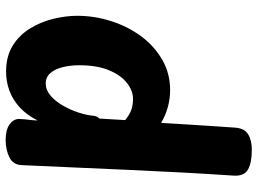

<svg xmlns="http://www.w3.org/2000/svg" viewBox="-133 -741 886 660"><g transform="rotate(90 310.0 -411.0)"><path d="M418.7 -775.4Q420.7 -808.1 441.4 -820.8Q462.2 -833.6 494.8 -833.6Q540.2 -833.6 563.3 -820.1Q586.3 -806.6 583.6 -769.8Q572.1 -596.3 564 -409.7Q555.9 -223.1 547.7 -44Q546.9 -12.9 520.6 -0.2Q494.3 12.6 461 12.6Q426.1 12.6 407.4 -1.1Q388.8 -14.7 389 -33.7Q389.2 -43.6 390.1 -52.7Q391 -61.9 392.4 -72.8Q393.8 -83.7 394 -97.4Q375.1 -59.4 348.8 -35.6Q322.6 -11.7 291.5 -0.3Q260.4 11.1 226.4 11.1Q173.6 11.1 137 -11.7Q100.4 -34.4 77.9 -71.2Q55.3 -108 44.8 -150.9Q34.3 -193.8 34.3 -233.8Q34.3 -292.8 52.6 -349.9Q70.8 -407.1 104.4 -452.8Q138 -498.4 185.2 -525.6Q232.3 -552.8 289.7 -552.8Q318.2 -552.8 346.3 -545.4Q374.4 -538 402.4 -522Q405.4 -568 407.9 -612.2Q410.4 -656.3 413.4 -697.8Q416.4 -739.2 418.7 -775.4ZM204.3 -239.6Q204.3 -210.9 210.7 -184.3Q217 -157.8 230.9 -141.5Q244.9 -125.2 267.1 -125.2Q289.2 -125.2 308.5 -141.6Q327.8 -158 342.6 -183.6Q357.4 -209.1 366.9 -237.9Q376.3 -266.8 378.3 -292.2Q379.3 -297.4 381.3 -301.6Q383.3 -305.7 387.6 -309.7L392.8 -398.4Q373.4 -414 356.9 -419.6Q340.3 -425.2 319.7 -425.2Q292 -425.2 265.4 -404.6Q238.8 -383.9 221.6 -342.9Q204.3 -301.9 204.3 -239.6Z"/></g></svg>

Font: Playpen Sans Hebrew
Style: Regular
Weight: 400
Designer: Tom Grace, Laura Meseguer, Veronika Burian, José Scaglione
Foundry: TypeTogether
Version: Version 2.000